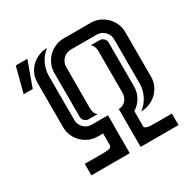

<svg xmlns="http://www.w3.org/2000/svg" viewBox="-146 -790 930 933"><g transform="rotate(-30 319.0 -323.0)"><path d="M122.1 -646 71.3 -505.9H20.5L57.1 -646ZM599.1 -271Q599.1 -244.6 589.1 -222.2Q579.1 -199.7 562 -183.3Q544.9 -167 522.2 -157.5Q499.5 -147.9 473.6 -147.9Q502.9 -169.9 518.8 -202.1Q534.7 -234.4 534.7 -271V-517.6Q534.7 -530.3 529.8 -541.5Q524.9 -552.7 516.6 -561Q508.3 -569.3 497.1 -574.2Q485.8 -579.1 473.1 -579.1H327.1Q314.5 -579.1 303.2 -574.2Q292 -569.3 283.7 -561Q275.4 -552.7 270.5 -541.5Q265.6 -530.3 265.6 -517.6L265.1 -284.7Q265.1 -272.9 269.5 -261.2Q273.9 -249.5 284.2 -242.7H233.9Q220.2 -242.7 210.7 -252.2Q201.2 -261.7 201.2 -275.4V-520.5Q201.2 -545.9 210.9 -568.4Q220.7 -590.8 237.3 -607.4Q253.9 -624 276.4 -633.8Q298.8 -643.6 324.2 -643.6H476.1Q501.5 -643.6 523.7 -633.8Q545.9 -624 562.7 -607.2Q579.6 -590.3 589.4 -568.1Q599.1 -545.9 599.1 -520.5ZM106.4 -520.5Q106.4 -546.9 116.2 -569.3Q126 -591.8 143.1 -608.2Q160.2 -624.5 182.9 -634Q205.6 -643.6 231.4 -643.6Q202.1 -621.6 186.5 -589.4Q170.9 -557.1 170.9 -520.5V-273.9Q170.9 -261.2 175.8 -250Q180.7 -238.8 189 -230.5Q197.3 -222.2 208.5 -217.3Q219.7 -212.4 232.4 -212.4H324.2V-147.9H323.7V0H108.4V-64.5Q161.1 -64.5 191.2 -64.2Q221.2 -64 236.3 -65.7Q251.5 -67.4 255.4 -71.8Q259.3 -76.2 259.3 -85.9V-147.9H229.5Q204.1 -147.9 181.6 -157.7Q159.2 -167.5 142.6 -184.1Q126 -200.7 116.2 -223.1Q106.4 -245.6 106.4 -271ZM439.9 -506.8Q439.9 -518.6 435.5 -530.3Q431.2 -542 420.9 -548.8H471.7Q484.9 -548.8 494.4 -539.3Q503.9 -529.8 503.9 -516.6V-271Q503.9 -237.3 487.8 -209.7Q471.7 -182.1 445.3 -166V-77.6Q448.2 -71.8 456.1 -68.8Q463.9 -65.9 480.7 -64.9Q497.6 -64 525.6 -64.2Q553.7 -64.5 597.2 -64.5V0H384.8V-212.4Q397.5 -212.4 407.7 -217.3Q418 -222.2 425 -230.5Q432.1 -238.8 436 -250Q439.9 -261.2 439.9 -273.9Z"/></g></svg>

Font: Isar CAT
Style: Regular
Weight: 400
Designer: Digitized by Peter Wiegel
Foundry: CAT-Fonts, Peter Wiegel
Version: Version 1.000; ttfautohint (v1.3)